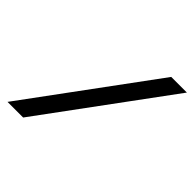

<svg xmlns="http://www.w3.org/2000/svg" viewBox="-190 -873 1068 1068"><g transform="rotate(45 344.0 -339.0)"><path d="M19 32.2 564.9 -710H688L142.1 32.2Z"/></g></svg>

Font: Office Code Pro D Bold Italic
Style: Regular
Weight: 700
Italic angle: -9°
Designer: Nathan Rutzky & Paul D. Hunt
Foundry: Adobe Systems Incorporated
Version: Version 1.004;PS 001.004;hotconv 1.0.70;makeotf.lib2.5.58329